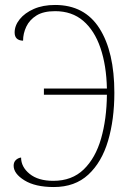

<svg xmlns="http://www.w3.org/2000/svg" viewBox="-20 -744 530 774"><path d="M197 10Q122 10 78.5 -17Q35 -44 35 -76Q35 -90 43.5 -98.5Q52 -107 65 -109Q65 -71 99.5 -43Q134 -15 195 -15Q270 -15 317.5 -61Q365 -107 387.5 -185.5Q410 -264 411 -362H157V-387H411Q409 -480 385 -550.5Q361 -621 315.5 -660Q270 -699 202 -699Q155 -699 127 -681.5Q99 -664 86 -636.5Q73 -609 73 -580Q39 -581 39 -613Q39 -641 59.5 -666.5Q80 -692 116.5 -708Q153 -724 202 -724Q321 -724 381 -629.5Q441 -535 441 -370Q441 -262 415.5 -176Q390 -90 336 -40Q282 10 197 10Z"/></svg>

Font: Noto Serif Condensed Thin
Style: Regular
Weight: 100
Width: 3
Designer: Monotype Design Team
Foundry: Monotype Imaging Inc.
Version: Version 2.013; ttfautohint (v1.8.4.7-5d5b)